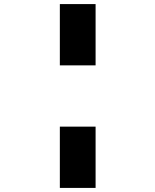

<svg xmlns="http://www.w3.org/2000/svg" viewBox="-20 -820 761 940"><path d="M273 -800V-500H448V-800ZM273 100H448V-200H273Z"/></svg>

Font: Melete Bold
Style: Regular
Weight: 700
Width: 6
Designer: Sora Sagano
Foundry: DOT COLON
Version: Version 0.200;FEAKit 1.0